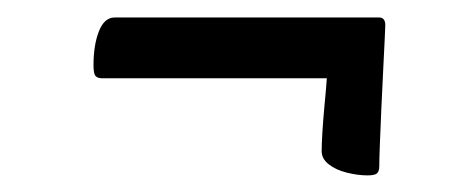

<svg xmlns="http://www.w3.org/2000/svg" viewBox="-20 -377 548 223"><path d="M406.9 -173.3Q395.4 -173.3 382.8 -176.5Q370.2 -179.6 361.9 -186.1Q353.6 -192.5 353.6 -201.5Q353.6 -208.2 354.4 -222.8Q355.3 -237.5 356.9 -254.7Q358.6 -271.9 359.6 -286.1H98.5Q93.3 -286.1 90.9 -288.8Q88.6 -291.6 88.6 -301.1Q88.6 -324.7 94.9 -340.7Q101.2 -356.7 113.2 -356.7H420.2Q427.5 -356.7 427.5 -347.8Q427.5 -346.1 426.8 -331.1Q426.2 -316.1 425 -294.5Q423.9 -272.9 422.9 -250.3Q421.9 -227.7 421.2 -209.4Q420.5 -191.1 420.5 -183.8Q420.5 -178.5 418.1 -175.9Q415.7 -173.3 406.9 -173.3Z"/></svg>

Font: Briem Hand Thin
Style: Regular
Weight: 100
Designer: Gunnlaugur SE Briem, Eben Sorkin
Foundry: Sorkin Type Co.
Version: Version 1.003